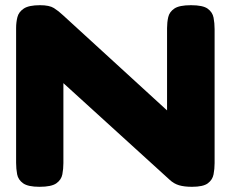

<svg xmlns="http://www.w3.org/2000/svg" viewBox="-20 -710 887 739"><path d="M132 9Q88 9 69 -4.5Q50 -18 46 -39Q42 -60 42 -83V-602Q42 -624 47 -644Q52 -664 71.5 -677Q91 -690 134 -690Q170 -690 187.5 -679Q205 -668 223 -651L623 -285V-602Q623 -624 627.5 -644Q632 -664 651 -677Q670 -690 715 -690Q761 -690 779.5 -676.5Q798 -663 802 -642Q806 -621 806 -598V-82Q806 -60 802 -39Q798 -18 780 -4.5Q762 9 719 9Q689 9 669 3Q649 -3 633 -18L224 -390V-82Q224 -60 220 -39Q216 -18 197 -4.5Q178 9 132 9Z"/></svg>

Font: Fredoka SemiExpanded
Style: Bold
Weight: 700
Width: 6
Designer: Ben Nathan
Foundry: Milena B. Brandão, Ben Nathan
Version: Version 2.001